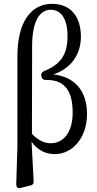

<svg xmlns="http://www.w3.org/2000/svg" viewBox="-20 -800 508 1004"><path d="M71 -506V-31L65 161C65 172 67 178 71 181C75 184 79 185 90 182L139 170C151 167 157 161 156 148L145 -59C176 -15 218 6 267 6C356 6 435 -76 435 -204C435 -319 377 -397 259 -411C361 -445 403 -525 403 -608C403 -716 347 -780 253 -780C141 -780 71 -684 71 -506ZM147 -100 148 -564C149 -688 187 -749 245 -749C297 -749 333 -705 333 -611C333 -518 301 -465 210 -428C199 -423 194 -415 196 -403L197 -399C199 -387 207 -382 220 -382C326 -384 360 -315 360 -210C360 -110 313 -51 246 -51C210 -51 179 -67 147 -100Z"/></svg>

Font: 寒蝉锦书宋 CompactLight
Style: Bold
Weight: 400
Width: 4
Designer: 寒蝉锦书宋{Warren} 思源宋体{Ryoko NISHIZUKA 西塚涼子 (kana & ideographs); Frank Grießhammer (Latin, Greek & Cyrillic); Wenlong ZHANG 
Foundry: Adobe & ChillType
Version: Version 2.000;Glyphs 3.1.1 (3135)